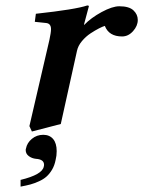

<svg xmlns="http://www.w3.org/2000/svg" viewBox="-20 -467 530 711"><path d="M292 -375Q316.9 -400.9 356.4 -422.4Q396 -443.8 421.9 -443.8Q458 -443.8 474.1 -428.7Q490.2 -413.6 490.2 -393.1Q490.2 -371.1 472.7 -351.6Q455.1 -332 432.1 -332Q383.3 -332 368.2 -371.1Q359.9 -368.7 346.4 -361.8Q333 -355 315.4 -343.5Q297.9 -332 283.4 -314.7Q269 -297.4 265.1 -278.8L205.1 -7.8L98.1 20L88.9 0L163.1 -319.8Q168.9 -346.7 168.9 -358.9Q168.9 -379.9 150.9 -381.8L108.9 -386.2L112.8 -416Q260.3 -432.1 303.2 -446.8Q309.1 -446.8 309.1 -443.8L291 -376ZM140.1 32.2Q163.6 32.2 176.8 47.9Q189.9 63.5 189.9 92.8Q189.9 109.9 186 125Q182.1 145.5 172.9 161.1Q163.6 176.8 152.3 186.8Q141.1 196.8 124.5 204.3Q107.9 211.9 92.5 216.1Q77.1 220.2 56.2 224.1V199.2Q136.7 179.7 142.1 149.9Q143.1 147 143.1 143.1Q143.1 123 112.8 121.1Q98.1 119.6 86.7 111.1Q75.2 102.5 75.2 88.9Q75.2 85 76.2 83Q80.1 62 98.1 47.1Q116.2 32.2 140.1 32.2Z"/></svg>

Font: Linux Libertine
Style: Bold Italic
Weight: 700
Italic angle: -11.5°
Designer: Philipp H. Poll
Foundry: Philipp H. Poll
Version: Version 4.0.5